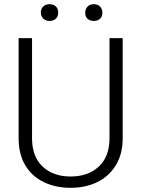

<svg xmlns="http://www.w3.org/2000/svg" viewBox="-20 -887 675 917"><path d="M216 -867Q236 -867 247 -856Q258 -845 258 -827Q258 -809 247 -798Q236 -787 216 -787Q198 -787 186.5 -798.5Q175 -810 175 -827Q175 -845 186.5 -856Q198 -867 216 -867ZM428 -867Q447 -867 458 -855.5Q469 -844 469 -826Q469 -808 458 -797.5Q447 -787 428 -787Q409 -787 398 -797.5Q387 -808 387 -826Q387 -844 398 -855.5Q409 -867 428 -867ZM317 10Q246 10 189.5 -17Q133 -44 101 -97Q69 -150 69 -227V-705H133V-227Q133 -139 183.5 -91.5Q234 -44 317 -44Q401 -44 452 -91.5Q503 -139 503 -227V-705H566V-227Q566 -151 533 -97.5Q500 -44 444 -17Q388 10 317 10Z"/></svg>

Font: Freesentation 3 Light
Style: Regular
Weight: 300
Designer: glyphs from Roboto by Christian Robertson / Hangul glyphs from Noto Sans CJK(Source Han Sans) by Jang Soo-young and Kang
Foundry: PT&
Version: Version 2.001